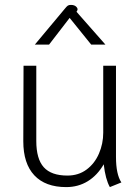

<svg xmlns="http://www.w3.org/2000/svg" viewBox="-20 -753 570 783"><path d="M75 -177 76 -485H128V-178Q128 -105 158.5 -71Q189 -37 255 -37Q300 -37 333 -61.5Q366 -86 383.5 -126.5Q401 -167 401 -212V-485H453V-113Q453 -42 475 -9L428 10Q410 -22 403 -83Q377 -38 338 -14Q299 10 250 10Q165 10 120 -38Q75 -86 75 -177ZM244 -717Q252 -727 256.5 -730Q261 -733 269 -733Q284 -733 291.5 -725Q299 -717 295 -710L292 -705L410 -571H352L264 -680L180 -571H122Z"/></svg>

Font: Niramit ExtraLight
Style: Regular
Weight: 200
Designer: Katatrad Aksorn Co.,Ltd.
Foundry: Cadson Demak Co.,Ltd.
Version: Version 1.000; ttfautohint (v1.6)